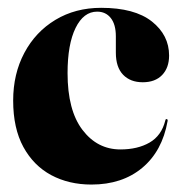

<svg xmlns="http://www.w3.org/2000/svg" viewBox="-20 -474 476 503"><path d="M423 -328.5Q423 -296.5 404.8 -277.5Q386.5 -258.5 354 -258.5Q321.5 -258.5 302.5 -278.2Q283.5 -298 283.5 -336V-379Q283.5 -410 270.2 -426.8Q257 -443.5 234.5 -443.5Q199 -443.5 178 -400.8Q157 -358 157 -282.5Q157 -185 196 -133.8Q235 -82.5 295.5 -82.5Q340.5 -82.5 371.8 -100.5Q403 -118.5 413 -158Q413.5 -162.5 417 -162Q420 -161 419 -156.5Q405 -78 352.5 -34.2Q300 9.5 219.5 9.5Q160.5 9.5 114.2 -15.2Q68 -40 41.2 -89Q14.5 -138 14.5 -210.5Q14.5 -280.5 43.8 -335.5Q73 -390.5 125.2 -422Q177.5 -453.5 245 -453.5Q332.5 -453.5 377.8 -417.8Q423 -382 423 -328.5Z"/></svg>

Font: Fraunces 144pt S000
Style: Bold
Weight: 700
Version: Version 1.000; ttfautohint (v1.8.3)